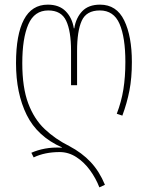

<svg xmlns="http://www.w3.org/2000/svg" viewBox="-20 -557 637 827"><path d="M408 250Q393 211 367.5 176Q342 141 308.5 119.5Q275 98 237 98Q173 98 125 121L115 101Q142 89 174.5 83Q207 77 247 79V78Q141 31 95 -62Q49 -155 49 -285Q49 -408 83 -472.5Q117 -537 186 -537Q235 -537 263 -508.5Q291 -480 298 -435H300Q307 -480 334 -508.5Q361 -537 411 -537Q482 -537 515 -469Q548 -401 548 -290Q548 -221 537.5 -167Q527 -113 507 -59L483 -67Q503 -119 511.5 -172.5Q520 -226 520 -290Q520 -396 495 -454Q470 -512 410 -512Q352 -512 332 -467.5Q312 -423 312 -338V-190H286V-338Q286 -423 265 -467.5Q244 -512 188 -512Q128 -512 102 -452Q76 -392 76 -285Q76 -180 101.5 -112Q127 -44 172.5 -1Q218 42 278 72Q333 101 370.5 141Q408 181 432 239Z"/></svg>

Font: Noto Sans Georgian Condensed Thin
Style: Regular
Weight: 100
Width: 3
Designer: Monotype Design Team, Akaki Razmadze
Foundry: Google LLC
Version: Version 2.005; ttfautohint (v1.8.4.7-5d5b)